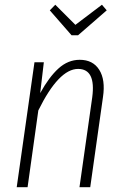

<svg xmlns="http://www.w3.org/2000/svg" viewBox="-20 -782 517 802"><path d="M405.8 -762.2 425.8 -738.8 306.2 -634.8H278.8L188 -738.8L210.9 -762.2L294.9 -678.2ZM313 -532.2Q368.2 -532.2 394.5 -490.5Q420.9 -448.7 410.2 -377L356.9 0H312L365.2 -375Q381.3 -494.1 306.2 -494.1Q225.6 -494.1 140.1 -320.8L95.2 0H49.8L124 -522H163.1L147.9 -393.1Q184.6 -460 224.4 -496.1Q264.2 -532.2 313 -532.2Z"/></svg>

Font: Fira Sans Compressed ExtraLight
Style: Italic
Weight: 250
Width: 3
Italic angle: -8°
Designer: Carrois Corporate & Edenspiekermann AG
Foundry: Carrois Corporate GbR & Edenspiekermann AG
Version: Version 4.203;PS 004.203;hotconv 1.0.88;makeotf.lib2.5.64775